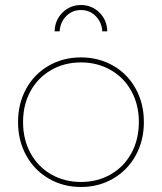

<svg xmlns="http://www.w3.org/2000/svg" viewBox="-20 -746 646 766"><path d="M554 -259Q554 -185 521.5 -126Q489 -67 431.5 -33.5Q374 0 303 0Q232 0 174.5 -33.5Q117 -67 84.5 -126Q52 -185 52 -259Q52 -333 84.5 -392Q117 -451 174.5 -484Q232 -517 303 -517Q374 -517 431.5 -484Q489 -451 521.5 -392Q554 -333 554 -259ZM72 -259Q72 -190 101.5 -135.5Q131 -81 184 -50.5Q237 -20 303 -20Q369 -20 422 -50.5Q475 -81 504.5 -135.5Q534 -190 534 -259Q534 -328 504.5 -382Q475 -436 422 -466.5Q369 -497 303 -497Q237 -497 184 -466.5Q131 -436 101.5 -382Q72 -328 72 -259ZM198 -621Q199 -666 229.5 -696Q260 -726 303 -726Q346 -726 376.5 -696Q407 -666 408 -621H388Q386 -657 362 -681.5Q338 -706 303 -706Q268 -706 244 -681.5Q220 -657 218 -621Z"/></svg>

Font: Gontserrat Thin
Style: Regular
Weight: 250
Designer: Julieta Ulanovsky
Foundry: Julieta Ulanovsky
Version: Version 6.001